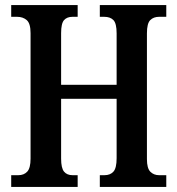

<svg xmlns="http://www.w3.org/2000/svg" viewBox="-20 -734 696 754"><path d="M24 0V-46H52Q74 -46 87 -60Q100 -74 100 -111V-604Q100 -642 85 -655Q70 -668 47 -668H24V-714H285V-668H265Q243 -668 231.5 -655Q220 -642 220 -604V-401H438V-603Q438 -642 425.5 -655Q413 -668 389 -668H372V-714H633V-668H605Q583 -668 570 -655Q557 -642 557 -603V-109Q557 -73 570.5 -59.5Q584 -46 605 -46H633V0H372V-46H390Q413 -46 425.5 -60Q438 -74 438 -113V-346H220V-111Q220 -74 231.5 -60Q243 -46 265 -46H285V0Z"/></svg>

Font: Noto Serif Khmer ExtraCondensed SemiBold
Style: Regular
Weight: 600
Width: 2
Designer: Danh Hong and the Monotype Design Team
Foundry: Monotype Imaging Inc.
Version: Version 2.004; ttfautohint (v1.8.4.7-5d5b)